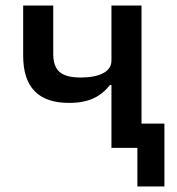

<svg xmlns="http://www.w3.org/2000/svg" viewBox="-20 -536 640 696"><path d="M478 140H576V-88H493V-516H384V-316C384 -276 340 -255 273 -255C200 -255 173 -281 173 -341V-516H64V-334C64 -220 119 -163 230 -163C302 -163 344 -185 379 -228H384V0H478Z"/></svg>

Font: IBM Mono Medium
Style: Regular
Weight: 500
Monospace: yes
Designer: Mike Abbink, Paul van der Laan, Pieter van Rosmalen
Foundry: Bold Monday
Version: Version 2.3